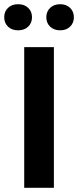

<svg xmlns="http://www.w3.org/2000/svg" viewBox="-47 -892 371 912"><path d="M68 0V-668H209V0ZM39 -748Q9 -748 -9 -765.5Q-27 -783 -27 -810Q-27 -837 -9 -854.5Q9 -872 39 -872Q69 -872 87 -854.5Q105 -837 105 -810Q105 -783 87 -765.5Q69 -748 39 -748ZM239 -748Q209 -748 191 -765.5Q173 -783 173 -810Q173 -837 191 -854.5Q209 -872 239 -872Q268 -872 286 -854.5Q304 -837 304 -810Q304 -783 286 -765.5Q268 -748 239 -748Z"/></svg>

Font: Celebes
Style: Bold
Weight: 700
Designer: Anugrah Pasau
Foundry: Lafontype
Version: Version 1.000; ttfautohint (v1.8.4)